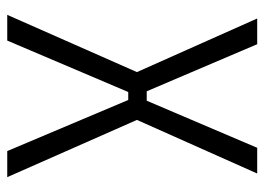

<svg xmlns="http://www.w3.org/2000/svg" viewBox="-120 -610 730 530"><g transform="rotate(90 245.0 -345.0)"><path d="M256 -334H234L92 0H21L179 -358L31 -690H102L232 -385H258L388 -690H459L311 -358L469 0H397Z"/></g></svg>

Font: exo2condensed_l
Style: Regular
Weight: 300
Width: 3
Designer: Natanael Gama
Version: Version 1.001;PS 001.001;hotconv 1.0.70;makeotf.lib2.5.58329